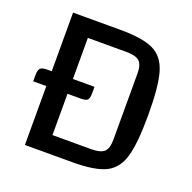

<svg xmlns="http://www.w3.org/2000/svg" viewBox="-114 -738 851 852"><g transform="rotate(20 312.0 -312.5)"><path d="M28 0ZM559 -312Q559 -178 540 -113.5Q521 -49 470 -24.5Q419 0 314 0H90V-278H28V-306Q28 -331 36 -339.5Q44 -348 69 -348H90V-625H314Q419 -625 470 -600.5Q521 -576 540 -511.5Q559 -447 559 -312ZM451 -469Q451 -510 434 -526Q417 -542 373 -542H190V-348H292V-319Q292 -294 284.5 -286Q277 -278 251 -278H190V-83H373Q417 -83 434 -99Q451 -115 451 -156Z"/></g></svg>

Font: Changa
Style: Regular
Weight: 400
Designer: Eduardo Rodriguez Tunni
Foundry: Eduardo Rodriguez Tunni
Version: Version 2.002; ttfautohint (v1.5.10-5e6f)